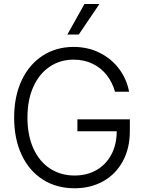

<svg xmlns="http://www.w3.org/2000/svg" viewBox="-20 -958 745 987"><path d="M358.4 -651.4Q290 -651.4 236.3 -615.7Q182.6 -580.1 151.9 -512.9Q121.1 -445.8 121.1 -353.5Q121.1 -261.7 151.9 -194.3Q182.6 -127 237.5 -91.3Q292.5 -55.7 363.3 -55.7Q426.3 -55.7 475.1 -83.3Q523.9 -110.8 551.8 -162.4Q579.6 -213.9 580.1 -283.2H377.9V-344.7H647.5V-284.2Q647.5 -195.3 611.1 -128.7Q574.7 -62 510.3 -26.1Q445.8 9.8 363.3 9.8Q270.5 9.8 200.2 -34.9Q129.9 -79.6 91.3 -161.9Q52.7 -244.1 52.7 -353.5Q52.7 -462.9 91.6 -545.2Q130.4 -627.4 199.7 -672.1Q269 -716.8 358.4 -716.8Q433.1 -716.8 493.7 -686Q554.2 -655.3 593 -602.8Q631.8 -550.3 643.6 -486.3H571.3Q558.1 -533.7 529.3 -571Q500.5 -608.4 456.8 -629.9Q413.1 -651.4 358.4 -651.4ZM414.1 -937.5H491.2L384.8 -780.3H326.2Z"/></svg>

Font: Pretendard JP Light
Style: Regular
Weight: 300
Designer: Base glyphs from Inter by Rasmus Andersson; Hangeul glyphs from Noto Sans CJK(Source Han Sans) by Jang Soo-young and Kan
Foundry: Kil Hyung-jin
Version: Version 1.309